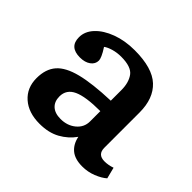

<svg xmlns="http://www.w3.org/2000/svg" viewBox="-132 -702 883 883"><g transform="rotate(45 310.0 -260.5)"><path d="M216 14Q144 14 101 -24Q58 -62 58 -125Q58 -184 88.5 -219Q119 -254 188 -271.5Q257 -289 373 -293V-362Q373 -410 351.5 -440Q330 -470 264 -470Q237 -470 213 -463Q189 -456 176 -446Q191 -423 197.5 -408Q204 -393 204 -385Q204 -362 184 -347.5Q164 -333 132 -333Q63 -333 63 -396Q63 -434 92.5 -465.5Q122 -497 173 -516Q224 -535 287 -535Q402 -535 453.5 -487Q505 -439 505 -348V-119Q505 -75 550 -75Q574 -75 600 -84L614 -29Q595 -12 562.5 1Q530 14 494 14Q446 14 419.5 -8Q393 -30 385 -70Q358 -32 316.5 -9Q275 14 216 14ZM269 -70Q313 -70 343 -95Q373 -120 373 -158V-225Q278 -225 235 -205Q192 -185 192 -140Q192 -107 212 -88.5Q232 -70 269 -70Z"/></g></svg>

Font: Literata 7pt SemiBold
Style: Regular
Weight: 600
Designer: Latin by Veronika Burian and Jose Scaglione. Greek by Irene Vlachou. Cyrillic by Vera Evstafieva.
Foundry: TypeTogether
Version: Version 3.002